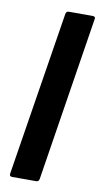

<svg xmlns="http://www.w3.org/2000/svg" viewBox="-81 -722 400 760"><g transform="rotate(10 119.5 -341.5)"><path d="M25 0Q13 0 15 -12L120 -671Q122 -683 132 -683H228Q241 -683 238 -671L134 -12Q132 0 122 0Z"/></g></svg>

Font: Sofia Sans Condensed ExtraBold
Style: Italic
Weight: 800
Italic angle: -9°
Version: Version 4.100